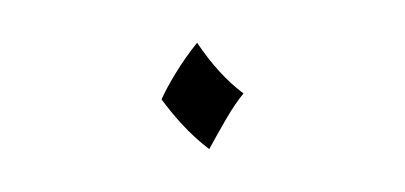

<svg xmlns="http://www.w3.org/2000/svg" viewBox="-34 -360 689 327"><g transform="rotate(10 311.0 -196.5)"><path d="M378.9 -212.9Q368.2 -194.3 357.4 -165Q346.7 -135.7 337.9 -109.4Q309.6 -124 284.2 -143.6Q263.7 -159.2 243.2 -178.7Q248 -198.2 259.3 -227.1Q270.5 -255.9 286.1 -284.2Q308.6 -260.7 332 -242.7Q355.5 -224.6 378.9 -212.9Z"/></g></svg>

Font: Thabit-Bold
Style: Bold
Weight: 700
Designer: Regenerated by Nadim Shaikli
Foundry: MAK Alagha
Version: 0.01